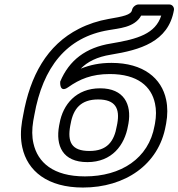

<svg xmlns="http://www.w3.org/2000/svg" viewBox="-20 -806 800 861"><path d="M361 -15C218 -15 149 -78 130 -163C123 -193 123 -226 129 -263L134 -290C172 -504 278 -640 468 -671C509 -679 583 -681 613 -736H703C677 -655 599 -631 478 -611C365 -593 290 -536 250 -440C250 -440 245 -386 286 -415C337 -451 391 -474 472 -474C598 -474 659 -418 675 -342C681 -315 681 -285 675 -252L673 -242C647 -95 522 -15 361 -15ZM723 -242 725 -252C732 -290 732 -326 725 -359C705 -455 623 -524 480 -524C427 -524 384 -515 342 -498C372 -529 415 -551 478 -561C606 -582 735 -617 760 -761C762 -772 754 -786 739 -786H601C590 -786 575 -776 572 -761C568 -739 531 -732 467 -721C421 -713 375 -698 334 -677C190 -604 115 -465 84 -290L79 -263C72 -221 72 -181 80 -145C103 -39 193 35 352 35C540 35 692 -67 723 -242ZM556 -252C571 -338 536 -410 429 -410C322 -410 262 -338 247 -252L245 -242C229 -153 260 -79 372 -79C482 -79 539 -155 554 -242ZM506 -252 504 -242C492 -171 460 -129 381 -129C300 -129 282 -170 295 -242L297 -252C309 -319 343 -360 420 -360C498 -360 518 -319 506 -252Z"/></svg>

Font: Asimov
Style: XWidOuIt
Weight: 500
Designer: Google
Version: Version 2.000980; 2014